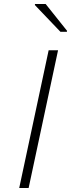

<svg xmlns="http://www.w3.org/2000/svg" viewBox="-20 -939 355 959"><path d="M76 0 223 -688H270L123 0ZM282 -780 154 -914 155 -919H208L315 -785L314 -780Z"/></svg>

Font: Saira Expanded ExtraLight
Style: Italic
Weight: 250
Width: 7
Italic angle: -12°
Designer: Hector Gatti with collaboration of the Omnibus-Type team
Foundry: Omnibus-Type
Version: Version 1.101